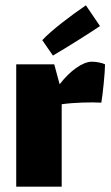

<svg xmlns="http://www.w3.org/2000/svg" viewBox="-20 -702 419 722"><path d="M356 -604 303 -682C247 -644 172 -587 139 -551L179 -493C234 -525 327 -584 356 -604ZM326 -470C290 -470 243 -435 205 -386H204L184 -460H41V0H212V-310C261 -317 325 -318 361 -316C366 -343 375 -430 375 -460C366 -465 344 -470 326 -470Z"/></svg>

Font: FilmFarsi_V5 Display
Style: Regular
Weight: 400
Designer: Borna Izadpanah
Foundry: Borna Izadpanah
Version: Version 1.000;PS 001.000;hotconv 1.0.88;makeotf.lib2.5.64775